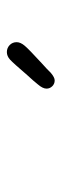

<svg xmlns="http://www.w3.org/2000/svg" viewBox="172 -826 181 565"><g transform="rotate(-90 262.5 -543.5)"><path d="M284.2 -497.1Q284.2 -508.3 296.9 -522.9Q306.6 -535.2 324.2 -554.2Q359.4 -595.2 369.6 -604.5Q379.9 -613.8 391.8 -613.8Q403.8 -613.8 412.4 -605.5Q420.9 -597.2 420.9 -585Q420.9 -573.7 410.4 -561.3Q399.9 -548.8 358.9 -511.2Q340.8 -495.1 331.1 -484.9Q316.9 -472.7 308.1 -473.1Q298.3 -473.1 291.3 -480.2Q284.2 -487.3 284.2 -497.1Z"/></g></svg>

Font: CMU Typewriter Text
Style: LightOblique
Weight: 200
Italic angle: -9.46001°
Version: Version 0.7.0